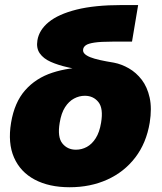

<svg xmlns="http://www.w3.org/2000/svg" viewBox="-20 -748 659 779"><path d="M262.7 11.7Q179.2 11.7 120.8 -19.3Q62.5 -50.3 36.9 -108.9Q11.2 -167.5 24.9 -250Q38.6 -332.5 82 -381.8Q125.5 -431.2 192.6 -453.1Q259.8 -475.1 343.3 -475.1L339.8 -457.5Q295.4 -465.8 255.4 -474.9Q215.3 -483.9 185.8 -497.1Q156.2 -510.3 141.4 -531.5Q126.5 -552.7 131.8 -584.5Q138.7 -626.5 177.7 -658.4Q216.8 -690.4 290.3 -709Q363.8 -727.5 474.6 -727.5H540.5L515.6 -579.1H436.5Q388.2 -579.1 363 -575.2Q337.9 -571.3 328.4 -564.5Q318.8 -557.6 317.4 -548.3Q315.4 -538.1 322.8 -530.3Q330.1 -522.5 345.7 -516.1Q361.3 -509.8 385.5 -504.4Q409.7 -499 442.4 -493.7Q473.1 -487.8 502.9 -470.7Q532.7 -453.6 555.2 -424.3Q577.6 -395 587.2 -351.8Q596.7 -308.6 587.4 -250Q573.7 -167.5 528.8 -108.9Q483.9 -50.3 415.3 -19.3Q346.7 11.7 262.7 11.7ZM288.1 -140.6Q311.5 -140.6 332.3 -151.9Q353 -163.1 368.4 -187.3Q383.8 -211.4 390.1 -250Q399.9 -308.1 379.4 -333.7Q358.9 -359.4 324.2 -359.4Q301.3 -359.4 280.3 -348.1Q259.3 -336.9 243.9 -313Q228.5 -289.1 222.2 -250Q212.4 -191.9 232.9 -166.3Q253.4 -140.6 288.1 -140.6Z"/></svg>

Font: Inter 18pt Black
Style: Italic
Weight: 900
Italic angle: -9.3988°
Designer: Rasmus Andersson
Foundry: rsms
Version: Version 4.001;git-66647c0bb